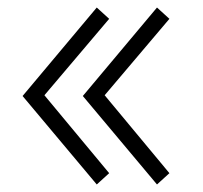

<svg xmlns="http://www.w3.org/2000/svg" viewBox="-20 -510 540 510"><path d="M258 -257 430 -460 397 -490 200 -255 397 -20 430 -50ZM98 -257 270 -460 237 -490 40 -255 237 -20 270 -50Z"/></svg>

Font: Jost Light
Style: Regular
Weight: 300
Version: Version 3.710